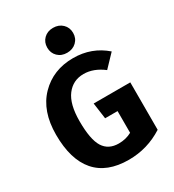

<svg xmlns="http://www.w3.org/2000/svg" viewBox="-223 -1062 1090 1203"><g transform="rotate(-30 322.5 -460.0)"><path d="M284 -911.5Q310 -937 351 -937Q392 -937 418.5 -911.5Q445 -886 445 -847Q445 -808 418.5 -782.5Q392 -757 351 -757Q310 -757 284 -782.5Q258 -808 258 -847Q258 -886 284 -911.5ZM365 -710Q499 -710 596 -625L513 -538Q444 -591 372 -591Q295 -591 249 -530.5Q203 -470 203 -347Q203 -214 238 -158.5Q273 -103 347 -103Q399 -103 441 -126V-283H351L335 -399H600V-56Q486 17 351 17Q193 17 113 -75.5Q33 -168 33 -347Q33 -518 126.5 -614Q220 -710 365 -710Z"/></g></svg>

Font: FiraGO
Style: Bold
Weight: 700
Designer: bBox Type
Foundry: bBox Type GmbH
Version: Version 1.001;PS 001.001;hotconv 1.0.88;makeotf.lib2.5.64775